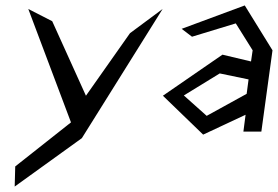

<svg xmlns="http://www.w3.org/2000/svg" viewBox="-20 -484 1022 706"><path d="M36 128 34 202 281 24 578 -451 458 -362 296 -132 172 -406 84 -451 241 -34Z M648 -378 686 -349 847 -398 909 -299 903 -258 798 -283 579 -132 727 11 883 -62 875 0H941L982 -299L880 -464ZM740 -58 656 -133 788 -214 894 -192 887 -139Z"/></svg>

Font: Stormblade
Style: Obl
Weight: 400
Designer: Mew Too
Foundry: Cannot Into Space Fonts
Version: Version 0.77